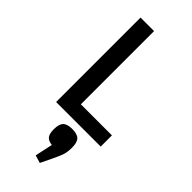

<svg xmlns="http://www.w3.org/2000/svg" viewBox="-287 -672 1005 1005"><g transform="rotate(45 215.0 -169.5)"><path d="M90 0ZM90 -625H190V-83H420V0H90ZM212 273 233 175Q206 172 194 157.5Q182 143 182 109Q182 71 197.5 55.5Q213 40 250 40Q287 40 302.5 55.5Q318 71 318 109Q318 142 311 163.5Q304 185 286 222L255 286Z"/></g></svg>

Font: Changa
Style: Regular
Weight: 400
Designer: Eduardo Rodriguez Tunni
Foundry: Eduardo Rodriguez Tunni
Version: Version 2.002; ttfautohint (v1.5.10-5e6f)